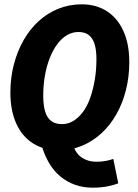

<svg xmlns="http://www.w3.org/2000/svg" viewBox="-20 -683 640 888"><path d="M251 12Q183 12 132.5 -20Q82 -52 55 -112Q28 -172 28 -255Q28 -323 44 -384.5Q60 -446 89 -497Q118 -548 158.5 -585Q199 -622 249.5 -642.5Q300 -663 358 -663Q425 -663 474.5 -631Q524 -599 551 -539Q578 -479 578 -396Q578 -328 562.5 -266.5Q547 -205 518 -154Q489 -103 448.5 -66Q408 -29 358.5 -8.5Q309 12 251 12ZM267 -109Q295 -109 319 -123.5Q343 -138 363 -164.5Q383 -191 396.5 -228.5Q410 -266 418 -312Q426 -358 426 -410Q426 -453 417 -480.5Q408 -508 390 -521.5Q372 -535 343 -535Q315 -535 290 -520.5Q265 -506 245 -479Q225 -452 210.5 -415.5Q196 -379 188 -334.5Q180 -290 180 -241Q180 -194 189.5 -165Q199 -136 218 -122.5Q237 -109 267 -109ZM408 185Q322 185 258.5 132.5Q195 80 167 -30L314 -29Q324 20 354 42.5Q384 65 426 65Q452 65 471 61Q490 57 504 52L527 165Q510 172 479 178.5Q448 185 408 185Z"/></svg>

Font: Source Code Pro ExtraBold
Style: Italic
Weight: 800
Italic angle: -11°
Monospace: yes
Designer: Paul D. Hunt, Teo Tuominen
Foundry: Adobe Systems Incorporated
Version: Version 1.016;hotconv 1.0.116;makeotfexe 2.5.65601